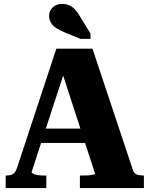

<svg xmlns="http://www.w3.org/2000/svg" viewBox="-20 -958 762 978"><path d="M165 -303H440V-230H161ZM279 -643 311 -601 141 -82Q141 -77 150 -72.5Q159 -68 173 -66Q187 -64 202 -64H216V0H9V-64H14Q35 -64 47.5 -72.5Q60 -81 68 -107L267 -710H451L657 -92Q663 -75 676 -69.5Q689 -64 709 -64H713V0H387V-64H403Q417 -64 431.5 -65Q446 -66 455 -68.5Q464 -71 464 -74ZM390 -870Q378 -892 364 -907.5Q350 -923 333.5 -930.5Q317 -938 296 -938Q267 -938 248.5 -920.5Q230 -903 230 -878Q230 -859 239 -843Q248 -827 267 -814.5Q286 -802 314 -791L390 -760H441V-787Z"/></svg>

Font: Roboto Serif 36pt
Style: Bold
Weight: 700
Version: Version 1.008